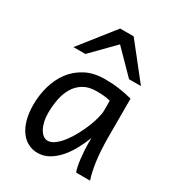

<svg xmlns="http://www.w3.org/2000/svg" viewBox="-188 -896 938 1022"><g transform="rotate(30 281.0 -384.5)"><path d="M393.1 -420.9Q387.2 -422.4 379.9 -423.8Q372.6 -425.3 362.5 -426.8Q352.5 -428.2 339.1 -429Q325.7 -429.7 307.6 -429.7Q259.8 -429.7 227.8 -410.4Q195.8 -391.1 176.8 -359.1Q157.7 -327.1 149.7 -285.6Q141.6 -244.1 141.6 -200.2Q141.6 -171.9 147.2 -148.2Q152.8 -124.5 162.6 -107.2Q172.4 -89.8 185.1 -80.3Q197.8 -70.8 212.4 -70.8Q233.9 -70.8 255.6 -87.4Q277.3 -104 297.4 -130.1Q317.4 -156.2 335 -188.7Q352.5 -221.2 365.5 -253.2Q378.4 -285.2 385.7 -313.5Q393.1 -341.8 393.1 -358.9ZM429.7 0Q424.3 -11.7 420.2 -32.2Q416 -52.7 413.3 -75.9Q410.6 -99.1 409.2 -122.1Q407.7 -145 407.7 -161.1V-200.2Q393.1 -162.1 372.8 -124.3Q352.5 -86.4 326.4 -56.2Q300.3 -25.9 268.1 -6.8Q235.8 12.2 197.8 12.2Q167 12.2 140.1 -1.5Q113.3 -15.1 93.5 -42Q73.7 -68.8 62.5 -108.6Q51.3 -148.4 51.3 -200.2Q51.3 -258.3 66.9 -313.7Q82.5 -369.1 114.7 -412.4Q147 -455.6 196.8 -481.7Q246.6 -507.8 314.9 -507.8Q362.3 -507.8 404.3 -501.7Q446.3 -495.6 483.4 -485.8V-258.8Q483.4 -166.5 492.2 -103.8Q501 -41 515.1 0ZM83 -571.3 249 -781.2H332L498 -571.3H424.8L290.5 -708L156.2 -571.3Z"/></g></svg>

Font: Andika New Basic
Style: Regular
Weight: 400
Designer: Victor Gaultney, Annie Olsen, Julie Remington, Don Collingsworth, Eric Hays
Foundry: SIL International
Version: Version 5.500; ttfautohint (v1.8.3)